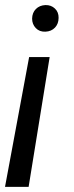

<svg xmlns="http://www.w3.org/2000/svg" viewBox="-27 -558 289 754"><path d="M87.4 -334H168L85.4 175.8H-7.3ZM203.1 -487.8Q203.1 -464.8 189 -449.7Q174.8 -434.6 151.4 -433.6Q127.9 -432.6 113.5 -447.8Q99.1 -462.9 99.1 -484.9Q99.6 -508.3 114 -522.7Q128.4 -537.1 151.4 -538.1Q173.8 -538.6 188.7 -524.4Q203.6 -510.3 203.1 -487.8Z"/></svg>

Font: TypoPRO Roboto
Style: Italic
Weight: 400
Italic angle: -12°
Designer: Google
Version: Version 2.136; 2016